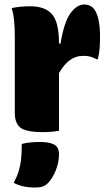

<svg xmlns="http://www.w3.org/2000/svg" viewBox="-20 -583 490 856"><path d="M243 0Q209 6 172 6Q97 6 71.5 -13.5Q46 -33 46 -80V-420Q46 -457 43 -489.5Q40 -522 32 -547Q51 -551 71.5 -553Q92 -555 115 -555Q181 -555 212 -519.5Q243 -484 243 -389H250Q265 -483 293.5 -523Q322 -563 356 -563Q379 -563 395 -548Q426 -515 426 -419Q426 -389 424 -365.5Q422 -342 416 -319H410Q396 -327 383 -330.5Q370 -334 350 -334Q319 -334 293 -316Q267 -298 243 -257ZM77 59Q94 54 115 52Q136 50 158 50Q202 50 222.5 62Q243 74 243 104Q243 141 228.5 177Q214 213 193 234Q183 244 170.5 248.5Q158 253 135 253Q79 253 41 232Q56 204 63.5 179.5Q71 155 74 127Q77 99 77 59Z"/></svg>

Font: Recursive Sn Csl St Blk
Style: Regular
Weight: 900
Version: Version 1.079;hotconv 1.0.112;makeotfexe 2.5.65598; ttfautoh